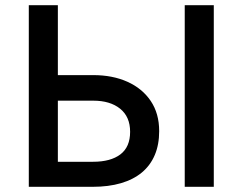

<svg xmlns="http://www.w3.org/2000/svg" viewBox="-20 -720 936 740"><path d="M91 0V-700H203V-430.5H339.5Q414 -430.5 471.2 -404.8Q528.5 -379 561 -330.8Q593.5 -282.5 593.5 -214.5Q593.5 -162.5 576.5 -122.5Q559.5 -82.5 526.8 -55.2Q494 -28 446.2 -14Q398.5 0 337 0ZM203 -96.5H338.5Q406.5 -96.5 444 -125Q481.5 -153.5 481.5 -212Q481.5 -270 443 -301Q404.5 -332 339.5 -332H203ZM692 0V-700H804V0Z"/></svg>

Font: Geologica Cursive
Style: Regular
Weight: 400
Designer: Sindre Bremnes, Frode Helland
Foundry: Monokrom Skriftforlag AS
Version: Version 1.010;gftools[0.9.28]